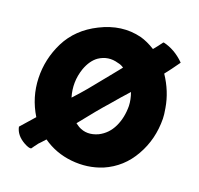

<svg xmlns="http://www.w3.org/2000/svg" viewBox="-73 -501 611 590"><g transform="rotate(15 232.5 -206.0)"><path d="M446 -371Q448 -370 446 -368Q425 -343 407 -324Q434 -275 438 -223Q440 -201 439 -189Q434 -122 398 -70Q362 -17 302 3Q253 18 201 8Q149 -2 110 -35L97 -23Q88 -16 82 -8Q77 -3 76 -1Q75 -1 75 0Q72 4 71 4Q64 5 49 -5Q21 -24 18 -51L19 -52L62 -93Q34 -149 37.5 -211Q41 -273 74 -327Q108 -382 174 -408Q244 -436 308 -414Q330 -406 354 -388Q367 -401 379 -415Q380 -416 381 -416Q418 -404 446 -371ZM161 -272Q141 -227 151 -179Q172 -198 192 -218L255 -283L280 -309Q272 -316 261 -319Q228 -332 197 -315Q175 -302 161 -272ZM328 -200Q329 -221 323 -243Q296 -218 270 -192Q237 -161 189 -110L186 -107L197 -98Q225 -79 261 -92Q291 -104 308 -133Q325 -162 328 -200Z"/></g></svg>

Font: Tovari Sans
Style: Bold
Weight: 700
Designer: Verneri Kontto, Denis Ignatov
Foundry: Verneri Kontto
Version: Version 1.10 May 7, 2019